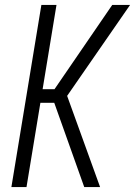

<svg xmlns="http://www.w3.org/2000/svg" viewBox="-20 -755 545 775"><path d="M26 0 147 -735H208L152 -395H200L433 -735H505L251 -368L384 0H320L199 -340H143L87 0Z"/></svg>

Font: Iosevka Light
Style: Italic
Weight: 300
Italic angle: -9°
Monospace: yes
Designer: Belleve Invis
Foundry: Belleve Invis
Version: Version 32.5.0; ttfautohint (v1.8.4)